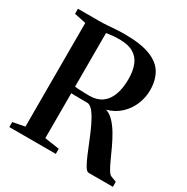

<svg xmlns="http://www.w3.org/2000/svg" viewBox="-169 -896 1016 1043"><g transform="rotate(30 338.5 -375.0)"><path d="M27.5 0V-31.5L102 -46V-696L29 -711.5V-743H158.5Q187 -743 212.8 -745Q238.5 -747 264.5 -748.8Q290.5 -750.5 320 -750.5Q420.5 -750.5 479.8 -727.2Q539 -704 564.5 -660.5Q590 -617 590 -555Q590 -509.5 572.2 -466.2Q554.5 -423 520.2 -390.8Q486 -358.5 435.5 -344.5Q461.5 -336.5 484 -313Q506.5 -289.5 526 -257Q545.5 -224.5 562 -189.2Q578.5 -154 592.5 -122.8Q606.5 -91.5 618.8 -70.5Q631 -49.5 641.5 -45L677 -31.5V0H525Q513 0 499.8 -22.2Q486.5 -44.5 471.5 -80Q456.5 -115.5 440.2 -156Q424 -196.5 406.5 -233.5Q389 -270.5 370.5 -296Q352 -321.5 332.5 -326Q322 -326 307.2 -326.2Q292.5 -326.5 277.2 -326.5Q262 -326.5 248.5 -326.8Q235 -327 227 -327.5V-45.5L319 -32V0ZM318.5 -364.5Q365 -364.5 395.8 -386Q426.5 -407.5 442.2 -448.8Q458 -490 458 -548.5Q458 -600 443.5 -636.5Q429 -673 396.2 -692.5Q363.5 -712 308 -712Q286.5 -712 271.8 -710.8Q257 -709.5 246.5 -707.8Q236 -706 227 -705V-369Q239.5 -367 257.2 -366.2Q275 -365.5 292 -365Q309 -364.5 318.5 -364.5Z"/></g></svg>

Font: Merriweather 96pt SemiBold
Style: Regular
Weight: 600
Version: Version 2.100